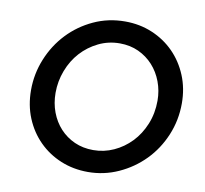

<svg xmlns="http://www.w3.org/2000/svg" viewBox="-80 -798 956 896"><g transform="rotate(10 398.0 -350.0)"><path d="M769 -380Q769 -300 739 -228.5Q709 -157 657 -104Q605 -51 536.5 -20Q468 11 392 11Q323 11 263.5 -13.5Q204 -38 159.5 -82.5Q115 -127 90 -187.5Q65 -248 65 -320Q65 -397 94 -468Q123 -539 174 -593Q225 -647 294 -679Q363 -711 443 -711Q512 -711 571.5 -686Q631 -661 675 -616.5Q719 -572 744 -511.5Q769 -451 769 -380ZM655 -373Q655 -420 639 -462.5Q623 -505 594 -537Q565 -569 525 -587.5Q485 -606 436 -606Q382 -606 335 -583Q288 -560 253.5 -522Q219 -484 199.5 -433Q180 -382 180 -327Q180 -278 196 -235.5Q212 -193 241 -161.5Q270 -130 310 -112Q350 -94 399 -94Q450 -94 496 -115Q542 -136 577.5 -173Q613 -210 634 -261.5Q655 -313 655 -373Z"/></g></svg>

Font: Rosa Sans Medium
Style: Italic
Weight: 500
Italic angle: -12°
Designer: Pentagram / MCKL
Foundry: Pentagram / MCKL
Version: Version 1.005;September 16, 2019;FontCreator 11.5.0.2425 64-